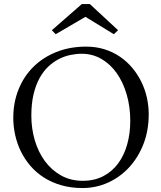

<svg xmlns="http://www.w3.org/2000/svg" viewBox="-20 -926 806 960"><path d="M136.7 -347.2Q136.7 -283.7 153.8 -225.1Q170.9 -166.5 203.9 -121.3Q236.8 -76.2 284.7 -49.1Q332.5 -22 393.6 -22Q452.1 -22 496.8 -45.4Q541.5 -68.8 571.3 -109.6Q601.1 -150.4 616.2 -204.8Q631.3 -259.3 631.3 -321.8Q631.3 -392.1 613.5 -453.4Q595.7 -514.6 563.7 -560.1Q531.7 -605.5 487.1 -631.3Q442.4 -657.2 388.7 -657.2Q360.8 -657.2 331.5 -651.1Q302.2 -645 274.2 -630.6Q246.1 -616.2 221.2 -592.8Q196.3 -569.3 177.5 -534.9Q158.7 -500.5 147.7 -454.1Q136.7 -407.7 136.7 -347.2ZM46.4 -336.9Q46.4 -413.6 72.8 -479Q99.1 -544.4 147 -591.8Q194.8 -639.2 262 -666Q329.1 -692.9 410.6 -692.9Q460.4 -692.9 502.9 -679.4Q545.4 -666 580.1 -642.3Q614.7 -618.7 641.6 -586.4Q668.5 -554.2 686.8 -516.8Q705.1 -479.5 714.4 -438Q723.6 -396.5 723.6 -355Q723.6 -273.4 697.3 -205.8Q670.9 -138.2 625.5 -89.1Q580.1 -40 520 -12.9Q460 14.2 392.6 14.2Q334.5 14.2 286.4 0.2Q238.3 -13.7 199.7 -38.3Q161.1 -63 132.3 -96.4Q103.5 -129.9 84.5 -168.9Q65.4 -208 55.9 -250.7Q46.4 -293.5 46.4 -336.9ZM258.3 -754.9 239.3 -774.9 389.2 -905.8H429.2L570.3 -774.9L549.3 -754.9L407.2 -841.8Z"/></svg>

Font: Simonetta
Style: Italic
Weight: 400
Italic angle: -2°
Designer: Gayaneh Bagdasaryan
Foundry: BrownFox
Version: Version 1.001